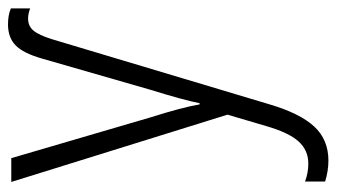

<svg xmlns="http://www.w3.org/2000/svg" viewBox="-196 -384 821 468"><g transform="rotate(-90 214.0 -149.5)"><path d="M428 -533V-486Q415 -491 403 -491Q385 -491 374 -478Q363 -465 353 -433L194 98Q172 172 140 206.5Q108 241 57 241Q32 241 6 233V184Q27 192 50 192Q82 192 103.5 168.5Q125 145 141 90L169 -5L5 -532H63L162 -194Q187 -115 194 -73H197Q204 -110 230 -194L306 -458Q319 -503 338 -521.5Q357 -540 389 -540Q412 -540 428 -533Z"/></g></svg>

Font: Noto Sans Display Light Narrow
Style: Regular
Weight: 300
Width: 4
Designer: Monotype Design team
Foundry: Monotype Imaging Inc.
Version: Version 1.000